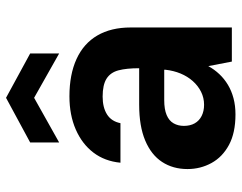

<svg xmlns="http://www.w3.org/2000/svg" viewBox="-102 -686 800 636"><g transform="rotate(-90 298.0 -368.0)"><path d="M237 12Q176 12 136 -9.5Q96 -31 76 -67.5Q56 -104 56 -147Q56 -195 79.5 -231Q103 -267 150.5 -287Q198 -307 269 -307H390Q390 -349 383 -375.5Q376 -402 355.5 -415Q335 -428 296 -428Q260 -428 237 -413.5Q214 -399 208 -369H77Q82 -421 110.5 -458.5Q139 -496 187 -517Q235 -538 297 -538Q369 -538 420.5 -514.5Q472 -491 498.5 -445.5Q525 -400 525 -335V0H412L397 -78Q386 -58 370.5 -41.5Q355 -25 335 -13Q315 -1 290.5 5.5Q266 12 237 12ZM269 -92Q292 -92 312 -102Q332 -112 347.5 -129.5Q363 -147 372.5 -170Q382 -193 385 -220V-224H284Q254 -224 235 -216Q216 -208 207.5 -193Q199 -178 199 -159Q199 -138 207.5 -123Q216 -108 232 -100Q248 -92 269 -92ZM144 -572V-668L292 -748L439 -668V-572L292 -655Z"/></g></svg>

Font: DM Sans 9pt
Style: Bold
Weight: 700
Version: Version 4.004;gftools[0.9.30]